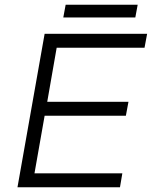

<svg xmlns="http://www.w3.org/2000/svg" viewBox="-20 -793 643 813"><path d="M258 -773H563L553 -719H248ZM603 -650 592 -591H220L180 -362H524L513 -303H169L126 -59H498L488 0H54L169 -650Z"/></svg>

Font: Overused Grotesk Book
Style: Italic
Weight: 350
Italic angle: -10°
Version: Version 0.003